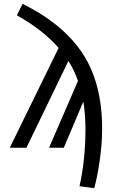

<svg xmlns="http://www.w3.org/2000/svg" viewBox="-20 -771 640 1002"><path d="M513 -99Q513 -22 501 63Q489 148 472 211L395 201Q426 62 426 -99Q426 -172 415 -241L313 0H236L387 -349Q368 -404 337 -453L118 0H31L286 -521Q204 -615 68 -691L98 -751Q311 -645 412 -490.5Q513 -336 513 -99Z"/></svg>

Font: FiraDG Mono
Style: Regular
Weight: 400
Designer: Carrois Corporate & Edenspiekermann AG
Foundry: Carrois Corporate GbR & Edenspiekermann AG
Version: Version 3.206